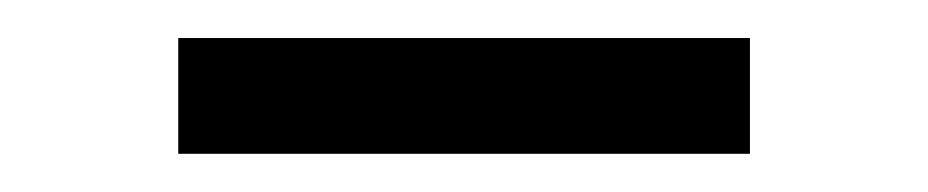

<svg xmlns="http://www.w3.org/2000/svg" viewBox="-20 -362 493 102"><path d="M378.4 -341.8H74.7V-280.3H378.4Z"/></svg>

Font: Raveo Light
Style: Regular
Weight: 300
Designer: Jakub Foglar, Rasmus Andersson (Inter)
Foundry: Jakubfoglar.com
Version: Version 1.100;Glyphs 3.2.3 (3260)